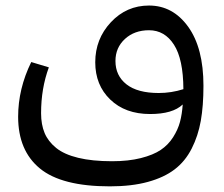

<svg xmlns="http://www.w3.org/2000/svg" viewBox="-20 -408 803 687"><path d="M513.2 -388.2Q598.6 -388.2 653.3 -312.3Q708 -236.3 708 -101.1Q708 -29.8 698.5 24.2Q689 78.1 665.8 123.8Q642.6 169.4 604.7 198.2Q566.9 227.1 509 242.9Q451.2 258.8 373 258.8Q200.7 258.8 122.8 194.8Q44.9 130.9 44.9 9.8Q44.9 -90.3 91.8 -186L154.8 -167Q127 -91.8 127 -2.9Q127 37.6 139.6 67.9Q152.3 98.1 180.9 121.3Q209.5 144.5 259.8 156.7Q310.1 168.9 380.9 168.9Q439.5 168.9 483.9 157.7Q528.3 146.5 555.2 128.4Q582 110.4 599.4 83Q616.7 55.7 624 28.3Q631.3 1 633.8 -34.2Q598.1 0 517.1 0Q428.2 0 374.5 -51.8Q320.8 -103.5 320.8 -185.1Q320.8 -268.6 376.7 -328.4Q432.6 -388.2 513.2 -388.2ZM393.1 -189.9Q393.1 -137.2 432.6 -106.2Q472.2 -75.2 547.9 -75.2Q592.8 -75.2 636.2 -88.9Q635.7 -196.3 602.5 -248Q569.3 -299.8 513.2 -299.8Q460.9 -299.8 427 -268.6Q393.1 -237.3 393.1 -189.9Z"/></svg>

Font: FiraGO
Style: Regular
Weight: 400
Designer: bBox Type
Foundry: bBox Type GmbH
Version: Version 1.001;PS 001.001;hotconv 1.0.88;makeotf.lib2.5.64775